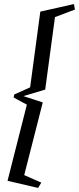

<svg xmlns="http://www.w3.org/2000/svg" viewBox="-20 -731 388 943"><path d="M167 192 17 157 112 -217 47 -252 50 -267 128 -302 178 -674 343 -711 348 -684 250 -647 202 -291 95 -259 190 -228 99 129 183 166Z"/></svg>

Font: Manuale
Style: Italic
Weight: 400
Italic angle: -11°
Designer: Eduardo Tunni / Pablo Cosgaya
Foundry: Eduardo Tunni / Pablo Cosgaya
Version: Version 1.002